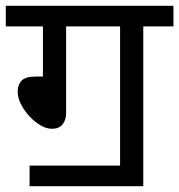

<svg xmlns="http://www.w3.org/2000/svg" viewBox="-20 -642 618 662"><path d="M82 -71H394V-551H208V-253Q208 -228 195.5 -213Q183 -198 160 -198Q134 -198 106.5 -218.5Q79 -239 60 -269Q41 -299 41 -327Q41 -350 54.5 -364Q68 -378 102 -378H128V-551H0V-622H578V-551H474V0H82Z"/></svg>

Font: Noto Sans Historical
Style: Regular
Weight: 400
Designer: Monotype Design Team
Foundry: Monotype Imaging Inc.
Version: Version 2.013; ttfautohint (v1.8.4.7-5d5b)